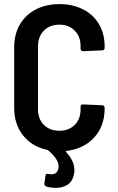

<svg xmlns="http://www.w3.org/2000/svg" viewBox="-20 -728 573 934"><path d="M477 -483 384 -479Q372 -479 372 -491V-503Q372 -550 343.5 -579Q315 -608 269 -608Q222 -608 193.5 -579Q165 -550 165 -503V-196Q165 -149 193.5 -120.5Q222 -92 269 -92Q315 -92 343.5 -120.5Q372 -149 372 -196V-209Q372 -220 384 -220L477 -216Q482 -216 485.5 -212.5Q489 -209 489 -204V-200Q489 -115 438.5 -59.5Q388 -4 304 6Q297 7 302 12Q342 55 342 100Q342 112 339 124Q331 157 307 171.5Q283 186 251 186Q226 186 205 179Q195 175 196 164L201 127Q202 115 216 118Q226 120 230 120Q258 120 264 92Q265 88 265 81Q265 46 215 4L209 1Q135 -15 92 -69.5Q49 -124 49 -204V-498Q49 -561 76.5 -608.5Q104 -656 154 -682Q204 -708 269 -708Q334 -708 384 -682.5Q434 -657 461.5 -610.5Q489 -564 489 -502V-493Q489 -489 485.5 -486Q482 -483 477 -483Z"/></svg>

Font: Barlow Semi Condensed SemiBold
Style: Regular
Weight: 600
Width: 4
Designer: Jeremy Tribby
Foundry: Tribby Type
Version: Version 1.408